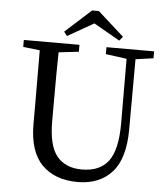

<svg xmlns="http://www.w3.org/2000/svg" viewBox="-61 -982 920 1051"><g transform="rotate(5 399.0 -456.0)"><path d="M420.9 -857.4 277.3 -775.4 259.8 -797.9 402.3 -926.8H439.5L583 -797.9L564.5 -775.4ZM759.8 -733.4V-695.3L662.1 -681.6L661.1 -296.9Q661.1 -135.7 592.8 -60.1Q524.4 15.6 404.3 15.6Q279.3 15.6 208 -56.6Q136.7 -128.9 136.7 -279.3V-393.6Q136.7 -588.9 135.7 -684.6L43.9 -695.3V-733.4H349.6V-695.3L239.3 -682.6Q237.3 -587.9 237.3 -393.6V-303.7Q237.3 -168.9 284.7 -111.8Q332 -54.7 421.9 -54.7Q520.5 -54.7 567.4 -117.2Q614.3 -179.7 614.3 -323.2L613.3 -679.7L498 -695.3V-733.4Z"/></g></svg>

Font: GenYoMin TW TTF Medium
Style: Regular
Weight: 500
Version: Version 1.300